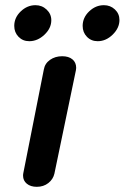

<svg xmlns="http://www.w3.org/2000/svg" viewBox="-20 -724 481 741"><path d="M69 -46Q69 -52 70 -56L149 -455Q153 -479 173 -493Q193 -507 220 -507Q245 -507 259.5 -495Q274 -483 274 -462L273 -453L190 -54Q185 -32 166.5 -17.5Q148 -3 122 -3Q98 -3 83.5 -15Q69 -27 69 -46ZM35 -624Q35 -656 60 -680Q85 -704 117 -704Q142 -704 160 -687Q178 -670 178 -646Q178 -615 151.5 -590Q125 -565 93 -565Q68 -565 51.5 -582Q35 -599 35 -624ZM299 -624Q299 -656 324 -680Q349 -704 381 -704Q406 -704 423.5 -687.5Q441 -671 441 -647Q441 -616 415 -590.5Q389 -565 357 -565Q332 -565 315.5 -582Q299 -599 299 -624Z"/></svg>

Font: Mali SemiBold
Style: Italic
Weight: 600
Italic angle: -10°
Version: Version 1.000; ttfautohint (v1.6)